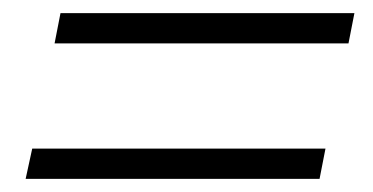

<svg xmlns="http://www.w3.org/2000/svg" viewBox="-20 -438 567 292"><path d="M63 -372H510L519 -418H72ZM19 -166H466L475 -212H29Z"/></svg>

Font: Geist ExtraLight
Style: Italic
Weight: 200
Italic angle: -12°
Designer: Basement.studio, Andrés Briganti, Mateo Zaragoza
Foundry: Basement.studio, Vercel, Andrés Briganti, Guido Ferreyra, Mateo Zaragoza
Version: Version 1.500